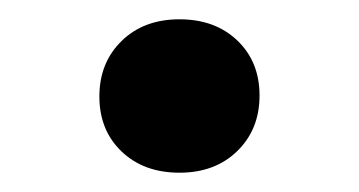

<svg xmlns="http://www.w3.org/2000/svg" viewBox="-20 -543 372 199"><path d="M166 -364Q129 -364 106 -386Q83 -408 83 -443Q83 -478 106 -500.5Q129 -523 166 -523Q203 -523 226 -501Q249 -479 249 -444Q249 -409 226 -386.5Q203 -364 166 -364Z"/></svg>

Font: Literata Medium
Style: Regular
Weight: 500
Designer: Latin by Veronika Burian and Jose Scaglione. Greek by Irene Vlachou. Cyrillic by Vera Evstafieva.
Foundry: TypeTogether
Version: Version 3.103; ttfautohint (v1.8.4.7-5d5b);gftools[0.9.29]